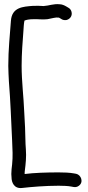

<svg xmlns="http://www.w3.org/2000/svg" viewBox="-20 -797 436 950"><path d="M102 64V62C102 57 102 52 103 46C107 15 111 -21 108 -58C105 -92 106 -124 104 -166C103 -190 101 -215 100 -241C97 -318 87 -394 87 -471C87 -533 92 -591 96 -646C97 -662 98 -681 101 -695C110 -699 125 -702 147 -702H150C162 -703 193 -699 215 -702C237 -706 256 -712 268 -710H271C271 -710 272 -710 275 -708L285 -702C292 -697 303 -697 309 -698C325 -702 339 -717 334 -738C332 -747 326 -755 318 -759L308 -765C298 -771 286 -776 274 -776C246 -779 217 -768 203 -768H201L198 -767C182 -768 160 -769 143 -768C94 -764 39 -762 34 -694C29 -623 21 -553 21 -471C21 -445 23 -420 24 -394C32 -296 35 -202 40 -101C42 -58 44 -22 40 16C38 32 36 49 36 64C36 71 37 77 37 80C37 106 50 138 90 133C134 128 203 122 270 122C292 122 317 123 332 126L343 128C349 129 360 130 369 123C396 105 381 68 357 63L346 61C324 57 297 56 270 56C210 56 149 58 102 64Z"/></svg>

Font: Stray Cat
Style: ExBdExt
Weight: 800
Version: Version 1.0